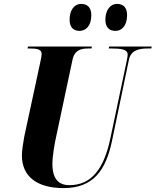

<svg xmlns="http://www.w3.org/2000/svg" viewBox="-20 -952 796 982"><path d="M571 -794C599 -794 630 -816 630 -875C630 -914 610 -932 579 -932C542 -932 519 -898 519 -851C519 -812 539 -794 571 -794ZM387 -794C416 -794 447 -816 447 -875C447 -914 426 -932 396 -932C358 -932 336 -898 336 -851C336 -812 356 -794 387 -794ZM305 10C456 10 521 -79 553 -232L639 -645C649 -697 693 -704 737 -704H754L756 -714H538L536 -704H551C598 -704 633 -700 633 -673C633 -667 631 -653 628 -640L544 -242C511 -87 447 -5 335 -5C280 -5 248 -37 248 -114C248 -154 260 -222 267 -252L351 -647C362 -697 395 -704 433 -704H448L450 -714H123L121 -704H133C169 -704 193 -700 193 -676C193 -666 190 -652 185 -629L104 -253C99 -227 92 -181 92 -157C92 -51 167 10 305 10Z"/></svg>

Font: Noto Serif Display Condensed ExtraBold
Style: Italic
Weight: 800
Width: 3
Italic angle: -12°
Designer: Monotype Design Team
Foundry: Monotype Imaging Inc.
Version: Version 2.009